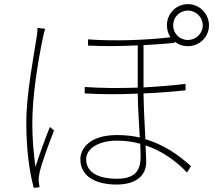

<svg xmlns="http://www.w3.org/2000/svg" viewBox="-20 -868 1040 927"><path d="M198 -729 161 -733C161 -722 160 -708 157 -689C144 -601 107 -418 107 -275C107 -140 123 -35 143 39L171 36C170 29 168 17 167 8C166 -5 168 -21 171 -35C180 -78 219 -183 241 -238L221 -255C201 -207 169 -118 151 -62C141 -140 136 -198 136 -276C136 -400 162 -566 187 -685C190 -703 194 -716 198 -729ZM816 -746C816 -785 847 -817 887 -817C926 -817 959 -785 959 -746C959 -706 926 -675 887 -675C847 -675 816 -706 816 -746ZM657 -174 659 -114C659 -55 642 -5 545 -5C454 -5 396 -36 396 -99C396 -152 458 -189 545 -189C583 -189 620 -184 657 -174ZM786 -746C786 -724 792 -705 803 -688C693 -675 536 -668 405 -678V-648C481 -644 566 -645 645 -649V-445C562 -442 473 -442 389 -448V-417C472 -412 561 -412 645 -416C646 -351 651 -268 655 -204C621 -212 584 -216 545 -216C415 -216 368 -152 368 -99C368 -19 438 23 543 23C628 23 686 -13 686 -87L683 -166C757 -141 825 -96 883 -35L902 -66C841 -121 770 -170 682 -196C678 -266 674 -349 673 -417C749 -420 820 -426 876 -432V-463C818 -456 748 -450 673 -446V-650C729 -653 781 -657 823 -661V-668C840 -653 862 -645 887 -645C943 -645 989 -689 989 -746C989 -802 943 -848 887 -848C830 -848 786 -802 786 -746Z"/></svg>

Font: Noto Sans JP Thin
Style: Regular
Weight: 100
Designer: Ryoko NISHIZUKA 西塚涼子 (kana, bopomofo & ideographs); Paul D. Hunt (Latin, Greek & Cyrillic); Sandoll Communications 산돌커뮤니
Foundry: Adobe
Version: Version 2.004;hotconv 1.0.118;makeotfexe 2.5.65603